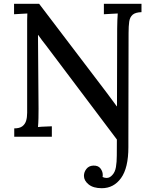

<svg xmlns="http://www.w3.org/2000/svg" viewBox="-20 -720 806 1011"><path d="M516 271Q471 271 446.5 251Q422 231 422 206Q422 186 435 169.5Q448 153 471 152Q497 151 509 167Q521 183 521 200Q521 203 521 206Q521 209 520 212Q531 217 541 217Q551 217 558.5 212.5Q566 208 572 201Q586 186 590.5 159.5Q595 133 595 99L596 -101H656V55Q656 164 617.5 217.5Q579 271 516 271ZM595 14 223 -480Q212 -493 202 -507Q192 -521 181 -536H180L183 -147Q183 -122 182.5 -97Q182 -72 180 -51Q197 -53 217.5 -53.5Q238 -54 253 -55V0H55V-44Q83 -44 97.5 -55Q112 -66 117.5 -84Q123 -102 123 -126V-574Q123 -594 123 -614Q123 -634 124 -649Q108 -648 88.5 -647Q69 -646 54 -645V-700H186L538 -237Q555 -215 568.5 -196Q582 -177 595 -160H596L597 -571Q597 -593 598 -613.5Q599 -634 600 -649Q582 -648 562 -647Q542 -646 527 -645V-700H725V-656Q693 -655 678.5 -642.5Q664 -630 660.5 -606.5Q657 -583 657 -545L656 14Z"/></svg>

Font: Lora Medium
Style: Regular
Weight: 500
Designer: Olga Karpushina, Alexei Vanyashin (Cyrillic)
Foundry: Cyreal
Version: Version 3.004